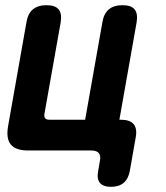

<svg xmlns="http://www.w3.org/2000/svg" viewBox="-20 -580 640 740"><path d="M480.3 79Q474.5 109.5 456.6 124.7Q438.6 140 408.1 140Q377.6 140 365 124.7Q352.5 109.5 358.3 79L365.1 40Q369.1 20 360.6 10Q352.1 0 332.1 0H88.4Q40.4 0 21.6 -23Q2.8 -46 11.2 -94L81.9 -494Q87.3 -527.5 106.6 -543.7Q125.9 -560 159.4 -560Q192.9 -560 206.1 -543.7Q219.3 -527.5 213.9 -494L151.4 -142Q149.4 -129.9 154.1 -124.2Q158.8 -118.5 170.9 -118.5H308.1L374.6 -494Q380 -527.5 399.3 -543.7Q418.6 -560 452.1 -560Q485.6 -560 498.8 -543.7Q512 -527.5 506.6 -494L440.1 -118.5H446.7Q480.9 -118.5 495.2 -101.4Q509.4 -84.3 503 -50.1Z"/></svg>

Font: Maple Mono
Style: Italic
Weight: 400
Italic angle: -10°
Monospace: yes
Designer: subframe7536
Version: Version 7.300